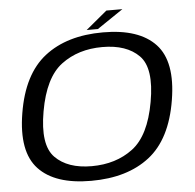

<svg xmlns="http://www.w3.org/2000/svg" viewBox="-54 -835 908 896"><g transform="rotate(-5 399.5 -387.0)"><path d="M337.5 5Q168.5 5 91.8 -77Q15 -159 44.5 -337.5Q74 -517.5 178.2 -599Q282.5 -680.5 451.8 -680.5Q621 -680.5 697.8 -598.2Q774.5 -516 745 -337.5Q715.5 -157 611.2 -76Q507 5 337.5 5ZM346 -63Q459.5 -63 538.8 -122.5Q618 -182 645.5 -337.5Q673.5 -494 615 -553.2Q556.5 -612.5 443 -612.5Q330 -612.5 250.8 -553.2Q171.5 -494 144 -337.5Q116.5 -182 175 -122.5Q233.5 -63 346 -63ZM377.5 -698 477 -780.5H552L430 -698Z"/></g></svg>

Font: Anybody ExtraExpanded Regular
Style: Italic
Weight: 400
Width: 8
Italic angle: -10°
Designer: Tyler Finck
Foundry: Etcetera Type Company
Version: Version 1.010; ttfautohint (v1.8.3) -l 8 -r 50 -G 200 -x 14 